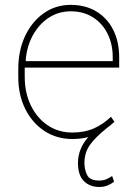

<svg xmlns="http://www.w3.org/2000/svg" viewBox="-20 -558 569 785"><path d="M275.4 10.3Q211.9 10.3 162.1 -22.2Q112.3 -54.7 83.5 -112.1Q54.7 -169.4 54.7 -244.1V-275.4Q54.7 -351.1 82.5 -410.4Q110.4 -469.7 158.9 -503.9Q207.5 -538.1 269 -538.1Q328.6 -538.1 373.3 -511.5Q418 -484.9 442.6 -436.5Q467.3 -388.2 467.3 -322.3V-281.7H81.1V-244.1Q81.1 -178.7 106 -127.2Q130.9 -75.7 174.8 -45.9Q218.8 -16.1 275.4 -16.1Q325.7 -16.1 364.5 -33.4Q403.3 -50.8 433.6 -80.6L447.8 -60.1Q415 -28.8 373.5 -9.3Q332 10.3 275.4 10.3ZM86.4 -308.1H440.9V-324.2Q440.9 -377.9 419.7 -420.4Q398.4 -462.9 359.9 -487.3Q321.3 -511.7 269 -511.7Q219.2 -511.7 179.2 -485.4Q139.2 -459 114.3 -413.6Q89.4 -368.2 85 -311ZM385.3 206.5Q347.7 206.5 323.2 182.6Q298.8 158.7 298.8 108.4Q298.8 65.9 321.5 28.6Q344.2 -8.8 398.9 -46.4L416 -33.7Q369.6 3.4 347.4 34.9Q325.2 66.4 325.2 108.4Q325.2 136.7 336.7 158.4Q348.1 180.2 385.3 180.2Q402.3 180.2 414.3 175Q426.3 169.9 438.5 161.6L446.3 185.1Q434.6 193.8 419.9 200.2Q405.3 206.5 385.3 206.5Z"/></svg>

Font: Roboto Slab Thin
Style: Regular
Weight: 100
Designer: Google
Version: Version 2.000; ttfautohint (v1.8.1.43-b0c9)